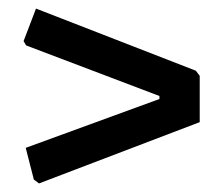

<svg xmlns="http://www.w3.org/2000/svg" viewBox="-20 -491 520 448"><path d="M64 -471 437 -326 446 -314V-206L71 -63L59 -72L40 -146L352 -260V-267L41 -385L35 -395Z"/></svg>

Font: Alegreya Sans SC
Style: Bold
Weight: 700
Designer: Juan Pablo del Peral
Foundry: Huerta Tipografica
Version: Version 2.007